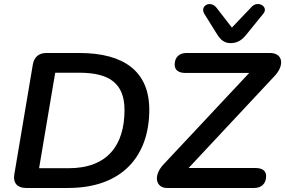

<svg xmlns="http://www.w3.org/2000/svg" viewBox="-20 -933 1415 953"><path d="M109 0H318C590 0 721 -162 721 -388C721 -578 596 -670 374 -670H211C173 -670 150 -651 143 -613L51 -67C44 -25 66 0 109 0ZM320 -98H174L254 -572H374C523 -572 598 -519 598 -387C598 -214 515 -98 320 -98ZM808 0H1242C1277 0 1301 -21 1301 -59C1301 -85 1282 -99 1249 -99H916L1346 -559C1394 -613 1382 -670 1320 -670H906C871 -670 847 -650 847 -612C847 -586 866 -571 899 -571H1217L788 -113C738 -56 757 0 808 0ZM1124 -719C1155 -719 1178 -731 1200 -758L1287 -865C1315 -899 1261 -932 1230 -900L1131 -796L1056 -893C1026 -934 969 -905 995 -863L1058 -762C1075 -735 1094 -719 1124 -719Z"/></svg>

Font: SN Pro Semibold
Style: Italic
Weight: 600
Italic angle: -9°
Designer: Tobias Whetton
Foundry: Supernotes
Version: Version 1.001;Glyphs 3.2 (3249)